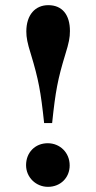

<svg xmlns="http://www.w3.org/2000/svg" viewBox="-20 -711 373 744"><path d="M250 -70C250 -120 212 -156 165 -156C116 -156 81 -120 81 -71C81 -24 119 13 166 13C214 13 250 -22 250 -70ZM182 -234C195 -358 204 -405 233 -500C247 -545 251 -565 251 -591C251 -654 221 -691 167 -691C117 -691 82 -654 82 -589C82 -566 86 -544 100 -500C129 -404 138 -357 151 -234Z"/></svg>

Font: XITS Math
Style: Bold
Weight: 700
Designer: MicroPress Inc., with final additions and corrections provided by Coen Hoffman, Elsevier (retired)
Version: Version 1.302